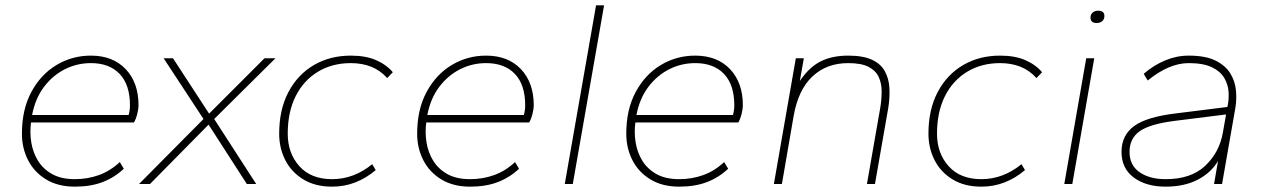

<svg xmlns="http://www.w3.org/2000/svg" viewBox="-20 -688 4728 718"><path d="M260 10Q197 10 152.5 -17Q108 -44 85 -89Q62 -134 62 -188Q62 -279 97.5 -344.5Q133 -410 191.5 -445Q250 -480 320 -480Q402 -480 450 -429.5Q498 -379 498 -294Q498 -282 493.5 -263Q489 -244 481 -230H96Q91 -193 97 -155.5Q103 -118 122 -87Q141 -56 175 -37Q209 -18 260 -18Q308 -18 350.5 -33.5Q393 -49 428 -82L443 -57Q408 -24 363.5 -7Q319 10 260 10ZM100 -258H461Q466 -276 466 -294Q466 -371 427.5 -411.5Q389 -452 320 -452Q268 -452 222.5 -429Q177 -406 144.5 -363Q112 -320 100 -258Z M500 0 741 -243 592 -470H627L762 -263L969 -470H1010L781 -243L938 0H903L760 -222L541 0Z M1222 10Q1159 10 1114.5 -17Q1070 -44 1047 -89Q1024 -134 1024 -188Q1024 -278 1058.5 -343.5Q1093 -409 1153.5 -444.5Q1214 -480 1292 -480Q1347 -480 1385.5 -463.5Q1424 -447 1449 -418L1428 -396Q1402 -425 1368 -438.5Q1334 -452 1292 -452Q1222 -452 1168.5 -419.5Q1115 -387 1085.5 -328Q1056 -269 1056 -188Q1056 -115 1099.5 -66.5Q1143 -18 1222 -18Q1303 -18 1372 -74L1385 -52Q1350 -22 1309 -6Q1268 10 1222 10Z M1738 10Q1675 10 1630.5 -17Q1586 -44 1563 -89Q1540 -134 1540 -188Q1540 -279 1575.5 -344.5Q1611 -410 1669.5 -445Q1728 -480 1798 -480Q1880 -480 1928 -429.5Q1976 -379 1976 -294Q1976 -282 1971.5 -263Q1967 -244 1959 -230H1574Q1569 -193 1575 -155.5Q1581 -118 1600 -87Q1619 -56 1653 -37Q1687 -18 1738 -18Q1786 -18 1828.5 -33.5Q1871 -49 1906 -82L1921 -57Q1886 -24 1841.5 -7Q1797 10 1738 10ZM1578 -258H1939Q1944 -276 1944 -294Q1944 -371 1905.5 -411.5Q1867 -452 1798 -452Q1746 -452 1700.5 -429Q1655 -406 1622.5 -363Q1590 -320 1578 -258Z M2092 0 2209 -668H2239L2122 0Z M2520 10Q2457 10 2412.5 -17Q2368 -44 2345 -89Q2322 -134 2322 -188Q2322 -279 2357.5 -344.5Q2393 -410 2451.5 -445Q2510 -480 2580 -480Q2662 -480 2710 -429.5Q2758 -379 2758 -294Q2758 -282 2753.5 -263Q2749 -244 2741 -230H2356Q2351 -193 2357 -155.5Q2363 -118 2382 -87Q2401 -56 2435 -37Q2469 -18 2520 -18Q2568 -18 2610.5 -33.5Q2653 -49 2688 -82L2703 -57Q2668 -24 2623.5 -7Q2579 10 2520 10ZM2360 -258H2721Q2726 -276 2726 -294Q2726 -371 2687.5 -411.5Q2649 -452 2580 -452Q2528 -452 2482.5 -429Q2437 -406 2404.5 -363Q2372 -320 2360 -258Z M2874 0 2956 -470H2986L2971 -385Q3006 -437 3049 -458.5Q3092 -480 3152 -480Q3208 -480 3241 -464.5Q3274 -449 3289 -421.5Q3304 -394 3306 -359.5Q3308 -325 3302 -286L3252 0H3222L3272 -286Q3277 -317 3277 -346.5Q3277 -376 3266 -400Q3255 -424 3228 -438Q3201 -452 3152 -452Q3071 -452 3018 -402Q2965 -352 2948 -255L2904 0Z M3650 10Q3587 10 3542.5 -17Q3498 -44 3475 -89Q3452 -134 3452 -188Q3452 -278 3486.5 -343.5Q3521 -409 3581.5 -444.5Q3642 -480 3720 -480Q3775 -480 3813.5 -463.5Q3852 -447 3877 -418L3856 -396Q3830 -425 3796 -438.5Q3762 -452 3720 -452Q3650 -452 3596.5 -419.5Q3543 -387 3513.5 -328Q3484 -269 3484 -188Q3484 -115 3527.5 -66.5Q3571 -18 3650 -18Q3731 -18 3800 -74L3813 -52Q3778 -22 3737 -6Q3696 10 3650 10Z M4081 -602Q4058 -602 4058 -622Q4058 -634 4066 -641Q4074 -648 4087 -648Q4110 -648 4110 -628Q4110 -616 4102 -609Q4094 -602 4081 -602ZM3960 0 4042 -470H4072L3990 0Z M4339 10Q4266 10 4220 -24Q4174 -58 4174 -120Q4174 -182 4221 -216.5Q4268 -251 4378 -264L4570 -288Q4576 -314 4574.5 -342.5Q4573 -371 4558.5 -396Q4544 -421 4512 -436.5Q4480 -452 4425 -452Q4352 -452 4272 -387L4257 -412Q4294 -444 4337 -462Q4380 -480 4425 -480Q4489 -480 4526.5 -461Q4564 -442 4581.5 -412.5Q4599 -383 4602 -349.5Q4605 -316 4600 -286L4550 0H4520L4535 -86Q4509 -42 4459 -16Q4409 10 4339 10ZM4339 -18Q4434 -18 4487 -68Q4540 -118 4553 -192L4565 -260L4373 -236Q4279 -224 4241.5 -197Q4204 -170 4204 -120Q4204 -70 4241.5 -44Q4279 -18 4339 -18Z"/></svg>

Font: Gantari Thin
Style: Italic
Weight: 100
Italic angle: -10°
Designer: Anugrah Pasau
Foundry: Lafontype
Version: Version 1.000; ttfautohint (v1.8.4.7-5d5b)